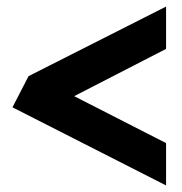

<svg xmlns="http://www.w3.org/2000/svg" viewBox="-20 -642 556 585"><path d="M486 -77V-206L206 -349L486 -493V-622L67 -410L18 -315Z"/></svg>

Font: Bluebird
Style: SfBdNrw
Weight: 700
Designer: Jasper
Foundry: Cannot Into Space Fonts
Version: Version 0.98